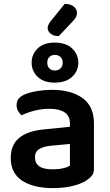

<svg xmlns="http://www.w3.org/2000/svg" viewBox="-20 -948 562 983"><path d="M250 -81Q279 -81 303 -86.5Q327 -92 338 -100V-211L241 -202Q201 -198 180 -184.5Q159 -171 159 -142Q159 -113 180.5 -97Q202 -81 250 -81ZM246 -488Q344 -488 402.5 -446Q461 -404 461 -316V-85Q461 -61 449 -47Q437 -33 419 -22Q391 -5 348 5Q305 15 250 15Q150 15 92.5 -23.5Q35 -62 35 -139Q35 -206 77.5 -241.5Q120 -277 201 -285L338 -299V-317Q338 -355 310.5 -373Q283 -391 233 -391Q194 -391 157 -381.5Q120 -372 91 -358Q80 -366 72.5 -379.5Q65 -393 65 -409Q65 -429 74.5 -441.5Q84 -454 105 -464Q134 -476 171 -482Q208 -488 246 -488ZM142 -627Q142 -670 173 -700Q204 -730 260 -730Q317 -730 349 -700Q381 -670 381 -627Q381 -584 349 -554.5Q317 -525 260 -525Q204 -525 173 -554.5Q142 -584 142 -627ZM222 -627Q222 -608 233 -597.5Q244 -587 261 -587Q278 -587 289.5 -597.5Q301 -608 301 -627Q301 -646 289.5 -656.5Q278 -667 261 -667Q244 -667 233 -656.5Q222 -646 222 -627ZM311 -928Q342 -928 358 -914Q374 -900 374 -883Q374 -868 366.5 -856.5Q359 -845 345 -831L281 -763Q255 -763 239.5 -775.5Q224 -788 224 -804Q224 -820 239 -839Z"/></svg>

Font: Baloo Thambi 2 SemiBold
Style: Regular
Weight: 600
Designer: Aadarsh Rajan and Ek Type
Foundry: Ek Type
Version: Version 1.640;hotconv 1.0.111;makeotfexe 2.5.65597; ttfautoh